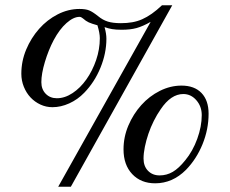

<svg xmlns="http://www.w3.org/2000/svg" viewBox="-20 -696 873 729"><path d="M669 -371Q718 -371 745 -343Q772 -315 772 -264Q772 -205 749 -148.5Q726 -92 686 -51Q635 0 569 0Q515 0 482 -35Q449 -70 449 -129Q449 -176 467.5 -219.5Q486 -263 516.5 -297Q547 -331 587 -351Q627 -371 669 -371ZM676 -339Q629 -339 590 -281Q576 -261 564 -237Q552 -213 543.5 -188Q535 -163 530 -138.5Q525 -114 525 -94Q525 -65 542 -47.5Q559 -30 586 -30Q613 -30 636 -43.5Q659 -57 683 -87Q712 -122 729 -169Q746 -216 746 -259Q746 -292 725.5 -315.5Q705 -339 676 -339ZM249 13H201L552 -613Q522 -596 498.5 -589.5Q475 -583 442 -583Q420 -583 405.5 -585.5Q391 -588 377 -593Q384 -568 384 -549Q384 -494 361.5 -439Q339 -384 300 -344Q275 -318 243 -303.5Q211 -289 179 -289Q155 -289 133.5 -299Q112 -309 96 -326Q80 -343 70.5 -366.5Q61 -390 61 -416Q61 -464 79.5 -508Q98 -552 128.5 -586.5Q159 -621 199 -641.5Q239 -662 282 -662Q305 -662 318.5 -656.5Q332 -651 352 -635Q370 -620 389.5 -614Q409 -608 439 -608Q462 -608 482 -611.5Q502 -615 520 -623Q538 -631 556.5 -644Q575 -657 595 -676H634ZM350 -600Q328 -606 317 -611Q306 -616 295 -626Q288 -632 282 -632Q259 -632 232.5 -608.5Q206 -585 184 -544Q164 -506 150.5 -461Q137 -416 137 -384Q137 -357 153.5 -340Q170 -323 196 -323Q226 -323 255.5 -342.5Q285 -362 308 -394.5Q331 -427 345 -468Q359 -509 359 -551Q359 -570 350 -600Z"/></svg>

Font: Klingon pIqaD Mandel
Style: Regular
Weight: 400
Width: 0
Designer: Mike Neff (qa'vaj)
Foundry: Mike Neff and Michael Everson
Version: Version 2.003